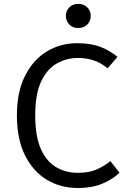

<svg xmlns="http://www.w3.org/2000/svg" viewBox="-20 -935 655 967"><path d="M367.2 -717.4Q436.4 -717.4 483.1 -700Q529.7 -682.6 571.8 -648.7L522.1 -590.8Q488.7 -619 451.5 -631Q414.4 -643.1 373.8 -643.1Q315.9 -643.1 266.7 -615.6Q217.4 -588.2 187.4 -524.9Q157.4 -461.5 157.4 -353.3Q157.4 -248.2 185.9 -184.6Q214.4 -121 263.1 -92.8Q311.8 -64.6 371.8 -64.6Q430.8 -64.6 469.5 -82.6Q508.2 -100.5 535.9 -123.6L582.1 -65.1Q549.7 -33.8 497.9 -11Q446.2 11.8 370.8 11.8Q284.6 11.8 215.4 -30Q146.2 -71.8 105.6 -153.3Q65.1 -234.9 65.1 -353.3Q65.1 -472.3 106.4 -553.6Q147.7 -634.9 216.4 -676.2Q285.1 -717.4 367.2 -717.4ZM373.8 -915.4Q402.1 -915.4 419.5 -897.9Q436.9 -880.5 436.9 -855.4Q436.9 -829.2 419.5 -811.5Q402.1 -793.8 373.8 -793.8Q346.2 -793.8 329 -811.5Q311.8 -829.2 311.8 -855.4Q311.8 -880.5 329 -897.9Q346.2 -915.4 373.8 -915.4Z"/></svg>

Font: FiraCode Nerd Font
Style: Regular
Weight: 400
Designer: Carrois Corporate, Edenspiekermann AG, Nikita Prokopov
Foundry: Carrois Corporate, Edenspiekermann AG, Nikita Prokopov
Version: Version 6.002;Nerd Fonts 3.4.0